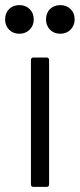

<svg xmlns="http://www.w3.org/2000/svg" viewBox="-61 -731 312 751"><path d="M60 -10V-496Q60 -506 70 -506H121Q131 -506 131 -496V-10Q131 0 121 0H70Q60 0 60 -10ZM119 -655Q119 -680 134.5 -695.5Q150 -711 175 -711Q199 -711 215 -695.5Q231 -680 231 -655Q231 -631 215 -615Q199 -599 175 -599Q150 -599 134.5 -615Q119 -631 119 -655ZM-41 -655Q-41 -680 -25.5 -695.5Q-10 -711 15 -711Q39 -711 55 -695.5Q71 -680 71 -655Q71 -631 55 -615Q39 -599 15 -599Q-10 -599 -25.5 -615Q-41 -631 -41 -655Z"/></svg>

Font: Barlow Semi Condensed
Style: Regular
Weight: 400
Width: 4
Designer: Jeremy Tribby
Foundry: Tribby Type
Version: Version 1.408;December 10, 2018;FontCreator 11.5.0.2430 64-b